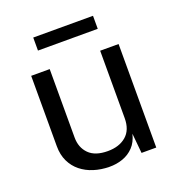

<svg xmlns="http://www.w3.org/2000/svg" viewBox="-127 -786 833 901"><g transform="rotate(-20 290.0 -335.5)"><path d="M266.5 10Q226 9.5 190.2 -1.8Q154.5 -13 127 -35Q99.5 -57 83.8 -89.8Q68 -122.5 68 -166V-517H160.5V-175.5Q160.5 -125 191.8 -93.5Q223 -62 286 -62Q343 -62 377.8 -91.8Q412.5 -121.5 412.5 -180.5V-517H504.5V0H431L421.5 -99Q412 -60 389.2 -36Q366.5 -12 334.8 -0.8Q303 10.5 266.5 10ZM138.5 -617.5V-682.5H437V-617.5Z"/></g></svg>

Font: Public Sans Thin
Style: Regular
Weight: 400
Version: Version 2.001